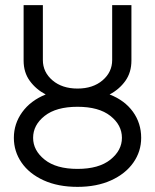

<svg xmlns="http://www.w3.org/2000/svg" viewBox="-20 -720 604 748"><path d="M407 -352Q466 -329 498 -284.5Q530 -240 530 -183Q530 -130 499.5 -86.5Q469 -43 413 -17.5Q357 8 282 8Q206 8 150 -17.5Q94 -43 64 -86.5Q34 -130 34 -183Q34 -238 66.5 -283Q99 -328 158 -352Q120 -372 96 -405Q72 -438 72 -484V-700H147V-486Q147 -439 184.5 -407Q222 -375 282 -375Q342 -375 379.5 -407Q417 -439 417 -486V-700H492V-484Q492 -438 468.5 -405Q445 -372 407 -352ZM282 -62Q365 -62 410 -98Q455 -134 455 -183Q455 -233 410 -268.5Q365 -304 282 -304Q199 -304 154 -268.5Q109 -233 109 -183Q109 -134 154 -98Q199 -62 282 -62Z"/></svg>

Font: Questrial
Style: Regular
Weight: 400
Designer: Joe Prince, Laura Meseguer
Foundry: Joe Prince, Laura Meseguer
Version: Version 2.000; ttfautohint (v1.8.3)